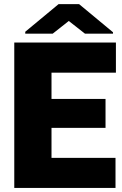

<svg xmlns="http://www.w3.org/2000/svg" viewBox="-20 -919 598 939"><path d="M49.8 0ZM231.9 -563.5V-435.1H496.1V-293.5H231.9V-147H544.9V0H165H49.8V-710.9H231.9H546.9V-563.5ZM532.7 -754.4H395.5L316.4 -816.4L237.8 -754.4H103.5V-763.7L266.6 -898.9H366.7L532.7 -761.2Z"/></svg>

Font: Heebo Black
Style: Regular
Weight: 900
Designer: Oded Ezer
Foundry: Meir Sadan
Version: Version 2.001; ttfautohint (v1.5.14-ce02) -l 8 -r 50 -G 200 